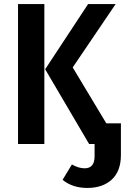

<svg xmlns="http://www.w3.org/2000/svg" viewBox="-20 -711 645 948"><path d="M69 0V-691H199V0ZM505 -102H577V54Q577 134 532 175.5Q487 217 411 217Q338 217 289 177L335 101Q368 120 398 120Q447 120 447 61V0H420L203 -369L415 -691H551L339 -378Z"/></svg>

Font: Fira Sans Condensed Medium
Style: Regular
Weight: 500
Width: 3
Designer: Carrois Corporate & Edenspiekermann AG
Foundry: Carrois Corporate GbR & Edenspiekermann AG
Version: Version 4.203;PS 004.203;hotconv 1.0.88;makeotf.lib2.5.64775